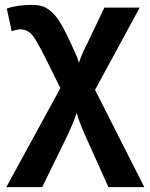

<svg xmlns="http://www.w3.org/2000/svg" viewBox="-20 -559 616 786"><path d="M113.8 -539.1Q150.4 -539.1 174.8 -522.9Q203.6 -503.9 224.1 -470.2Q246.1 -438 295.9 -324.2L303.2 -301.8Q315.4 -338.9 332 -370.1L407.2 -527.8H551.8L369.1 -190.9L570.8 207H423.8L329.1 -3.9Q304.7 -57.1 293.9 -97.2Q286.6 -74.7 276.9 -51.8Q261.7 -15.6 256.8 -5.9L152.8 207H5.9L227.1 -198.2L168.9 -315.9Q128.9 -395.5 112.1 -415.8Q95.2 -436 66.9 -439Q48.8 -439 27.8 -431.2L7.8 -523.9Q50.8 -539.1 113.8 -539.1Z"/></svg>

Font: Libra Sans Modern
Style: Bold
Weight: 700
Foundry: Stefan Peev, Context Ltd
Version: Version 1.000